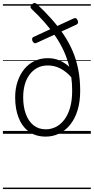

<svg xmlns="http://www.w3.org/2000/svg" viewBox="-20 -918 643 1317"><path d="M294 19Q225 19 178.5 -15Q132 -49 108 -109.5Q84 -170 84 -250Q84 -309 100.5 -358.5Q117 -408 146.5 -444Q176 -480 217 -499.5Q258 -519 308 -519Q351 -519 387 -504Q423 -489 455 -460Q441 -517 417 -569.5Q393 -622 359.5 -670.5Q326 -719 285.5 -765Q245 -811 197 -856Q188 -864 189.5 -872Q191 -880 200 -889Q217 -905 232 -891Q288 -839 334.5 -786.5Q381 -734 417.5 -679.5Q454 -625 479 -566Q504 -507 517 -440Q530 -373 530 -296Q530 -219 511.5 -160Q493 -101 460 -61Q427 -21 384.5 -1Q342 19 294 19ZM294 -31Q330 -31 362.5 -47Q395 -63 420.5 -96Q446 -129 460.5 -178.5Q475 -228 475 -296Q475 -321 473.5 -343.5Q472 -366 469 -388Q435 -427 394.5 -448Q354 -469 308 -469Q267 -469 236 -452.5Q205 -436 183 -406.5Q161 -377 150 -337.5Q139 -298 139 -250Q139 -186 157 -136.5Q175 -87 209.5 -59Q244 -31 294 -31ZM231 -624Q222 -619 214.5 -623Q207 -627 202 -638Q199 -648 201 -655Q203 -662 213 -666L484 -791Q504 -801 513 -777Q517 -767 515 -760.5Q513 -754 504 -749ZM0 369H603V379H0ZM0 -20H603V0H0ZM0 -505H603V-500H0ZM0 -889H603V-879H0Z"/></svg>

Font: Playwrite HR Lijeva Guides
Style: Regular
Weight: 400
Designer: Veronika Burian, José Scaglione
Foundry: TypeTogether
Version: Version 1.003